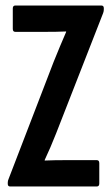

<svg xmlns="http://www.w3.org/2000/svg" viewBox="-20 -675 406 695"><path d="M16.4 0Q8.1 0 8.1 -9.7V-13.9Q8.1 -20.8 11.1 -27.2L174.3 -451.4Q185 -478.9 197 -506.8Q208.9 -534.6 219.3 -559.1V-561.1Q200.3 -560.1 179.9 -559.9Q159.4 -559.7 140 -559.7H35.2Q26.3 -559.7 26.3 -570.6V-644.1Q26.3 -655 35.2 -655H346.9Q355.8 -655 355.8 -645.3V-641.7Q355.8 -638.3 355.3 -634.7Q354.8 -631.2 353.4 -627.8L182.8 -191.3Q173.2 -166.6 162.6 -142.2Q152 -117.9 141.8 -95.9V-93.9Q162.8 -94.9 181.4 -95.1Q199.9 -95.3 218.5 -95.3H330.5Q339.4 -95.3 339.4 -84.4V-10.9Q339.4 0 330.5 0Z"/></svg>

Font: Sofia Sans Extra Condensed
Style: Regular
Weight: 400
Designer: Botio Nikoltchev, Ani Petrova
Foundry: lettersoup
Version: Version 4.101